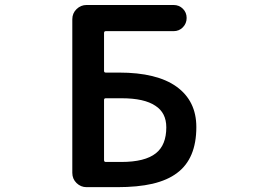

<svg xmlns="http://www.w3.org/2000/svg" viewBox="-20 -775 1040 774"><path d="M329.1 -20.5Q305.7 -20.5 288.6 -37.1Q271.5 -53.7 271.5 -78.1V-697.3Q271.5 -721.7 288.6 -738.3Q305.7 -754.9 329.1 -754.9H679.7Q702.1 -754.9 717.3 -739.7Q732.4 -724.6 732.4 -702.6Q732.4 -680.7 717.3 -665Q702.1 -649.4 679.7 -649.4H406.2Q399.4 -649.4 399.4 -641.6V-489.3Q399.4 -482.4 406.2 -482.4H460Q612.3 -482.4 691.4 -425.8Q771.5 -368.2 771.5 -262.7Q771.5 -135.7 694.3 -78.1Q656.2 -48.8 594.7 -34.2Q535.2 -20.5 452.1 -20.5ZM468.8 -122.1Q564.5 -122.1 608.4 -157.2Q650.4 -190.4 650.4 -261.7Q650.4 -320.3 606.4 -348.6Q561.5 -378.9 470.7 -378.9H406.2Q399.4 -378.9 399.4 -372.1V-129.9Q399.4 -122.1 406.2 -122.1Z"/></svg>

Font: Rounded Mgen+ 1m medium
Style: Regular
Weight: 500
Designer: [Source Han Sans]
Ryoko NISHIZUKA  (kana & ideographs); Paul D. Hunt (Latin, Greek & Cyrillic); Wenlong ZHANG  (bopomofo
Version: Version 1.059.20150602